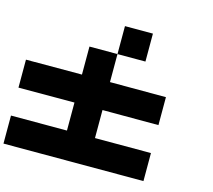

<svg xmlns="http://www.w3.org/2000/svg" viewBox="-133 -963 1467 1325"><g transform="rotate(15 600.0 -300.0)"><path d="M799.8 -799.8V-600.1H600.1V-799.8ZM399.9 -399.9V-600.1H600.1V-399.9L1000 -399.4V-199.7L600.1 -200.2V0H1000V200.2H0V0H399.9V-200.2L0 -199.7V-399.4Z"/></g></svg>

Font: QuinqueFive
Style: Regular
Weight: 400
Monospace: yes
Designer: GGBotNet
Foundry: GGBotNet
Version: 1.1